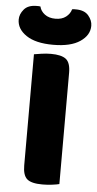

<svg xmlns="http://www.w3.org/2000/svg" viewBox="-80 -874 464 917"><g transform="rotate(5 152.0 -415.5)"><path d="M159 8Q106 8 85.5 -10Q65 -28 65 -75V-608Q77 -610 100 -613.5Q123 -617 146 -617Q196 -617 218 -600Q240 -583 240 -534V-1Q229 2 206 5Q183 8 159 8ZM152 -786Q183 -786 202.5 -801Q222 -816 228 -838Q233 -839 237 -839Q241 -839 246 -839Q287 -839 306.5 -816Q326 -793 326 -767Q326 -722 281 -691.5Q236 -661 152 -661Q68 -661 23 -691.5Q-22 -722 -22 -767Q-22 -793 -2.5 -816Q17 -839 58 -839Q63 -839 67 -839Q71 -839 76 -838Q81 -816 101 -801Q121 -786 152 -786Z"/></g></svg>

Font: Baloo Da 2 ExtraBold
Style: Regular
Weight: 800
Designer: Noopur Datye, Sulekha Rajkumar and Ek Type
Foundry: Ek Type
Version: Version 1.640;hotconv 1.0.111;makeotfexe 2.5.65597; ttfautoh